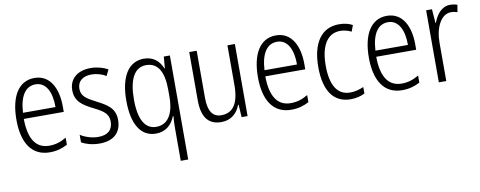

<svg xmlns="http://www.w3.org/2000/svg" viewBox="-65 -851 3493 1396"><g transform="rotate(-10 1681.5 -153.0)"><path d="M230 -542C111 -542 49 -434 49 -264C49 -99 112 10 248 10C299 10 340 -2 379 -23V-75C335 -49 297 -38 252 -38C154 -38 104 -115 103 -262H398V-303C398 -434 346 -542 230 -542ZM230 -495C310 -495 346 -412 345 -307H105C112 -432 157 -495 230 -495Z M777 -136C777 -223 721 -255 646 -294C574 -331 539 -353 539 -408C539 -463 579 -495 643 -495C681 -495 721 -483 750 -465L772 -510C736 -530 692 -542 644 -542C545 -542 486 -487 486 -407C486 -322 540 -289 617 -250C687 -215 722 -191 722 -134C722 -75 687 -39 615 -39C566 -39 517 -56 483 -78V-22C513 -5 559 10 616 10C720 10 777 -44 777 -136Z M1174 -3V236H1229V-532H1184L1177 -446H1174C1151 -503 1107 -542 1038 -542C924 -542 860 -440 860 -263C860 -84 923 10 1032 10C1103 10 1149 -31 1174 -94H1178C1175 -61 1174 -24 1174 -3ZM1043 -38C962 -38 916 -110 916 -262C916 -409 959 -493 1046 -493C1132 -493 1174 -422 1174 -289V-237C1174 -113 1129 -38 1043 -38Z M1709 -532H1654V-240C1654 -104 1610 -39 1523 -39C1460 -39 1427 -84 1427 -186V-532H1372V-176C1372 -55 1416 10 1515 10C1589 10 1634 -35 1655 -92H1659L1665 0H1709Z M2013 -542C1894 -542 1832 -434 1832 -264C1832 -99 1895 10 2031 10C2082 10 2123 -2 2162 -23V-75C2118 -49 2080 -38 2035 -38C1937 -38 1887 -115 1886 -262H2181V-303C2181 -434 2129 -542 2013 -542ZM2013 -495C2093 -495 2129 -412 2128 -307H1888C1895 -432 1940 -495 2013 -495Z M2470 10C2507 10 2546 1 2574 -14V-62C2543 -48 2509 -39 2474 -39C2376 -39 2332 -124 2332 -262C2332 -412 2386 -493 2479 -493C2506 -493 2535 -486 2561 -473L2578 -519C2551 -534 2517 -542 2477 -542C2351 -542 2277 -441 2277 -261C2277 -88 2342 10 2470 10Z M2832 -542C2713 -542 2651 -434 2651 -264C2651 -99 2714 10 2850 10C2901 10 2942 -2 2981 -23V-75C2937 -49 2899 -38 2854 -38C2756 -38 2706 -115 2705 -262H3000V-303C3000 -434 2948 -542 2832 -542ZM2832 -495C2912 -495 2948 -412 2947 -307H2707C2714 -432 2759 -495 2832 -495Z M3299 -541C3235 -541 3196 -487 3175 -429H3172L3164 -532H3121V0H3176V-282C3175 -391 3221 -487 3296 -487C3313 -487 3330 -483 3343 -479L3352 -532C3336 -538 3317 -541 3299 -541Z"/></g></svg>

Font: Noto Sans Hebrew Condensed Light
Style: Regular
Weight: 300
Width: 3
Designer: Monotype Design Team
Foundry: Monotype Imaging Inc.
Version: Version 2.004